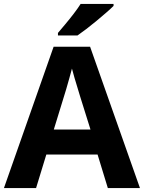

<svg xmlns="http://www.w3.org/2000/svg" viewBox="-20 -954 730 974"><path d="M527 0 475 -170H215L163 0H0L252 -717H437L690 0ZM387 -463Q382 -480 374 -506Q366 -532 358 -559Q350 -586 345 -606Q340 -586 331.5 -556.5Q323 -527 315.5 -500.5Q308 -474 304 -463L253 -297H439ZM556 -924Q542 -910 519 -890Q496 -870 469.5 -848Q443 -826 417.5 -806.5Q392 -787 373 -774H274V-787Q290 -806 311.5 -831.5Q333 -857 354 -884.5Q375 -912 389 -934H556Z"/></svg>

Font: Noto Sans Bengali UI
Style: Bold
Weight: 700
Designer: Jelle Bosma - Monotype Design Team
Foundry: Monotype Imaging Inc.
Version: Version 2.003; ttfautohint (v1.8.4.7-5d5b)